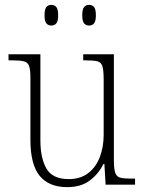

<svg xmlns="http://www.w3.org/2000/svg" viewBox="-20 -759 595 789"><path d="M256 10Q181 10 143 -36.5Q105 -83 105 -184V-439Q105 -473 99.5 -488Q94 -503 78 -507Q62 -511 30 -511H15V-536H146V-183Q146 -109 171 -66Q196 -23 263 -23Q311 -23 343 -48Q375 -73 390.5 -114.5Q406 -156 406 -205V-433Q406 -469 401 -486Q396 -503 380.5 -507Q365 -511 332 -511H322V-536H448V-99Q448 -65 453.5 -49Q459 -33 474 -29Q489 -25 518 -25H535V0H414L409 -85H405Q384 -43 348 -16.5Q312 10 256 10ZM346 -654Q333 -654 325.5 -663Q318 -672 318 -696Q318 -721 325.5 -730Q333 -739 346 -739Q359 -739 366.5 -730Q374 -721 374 -696Q374 -672 366.5 -663Q359 -654 346 -654ZM191 -654Q178 -654 170.5 -663Q163 -672 163 -696Q163 -721 170.5 -730Q178 -739 191 -739Q204 -739 211.5 -730Q219 -721 219 -696Q219 -672 211.5 -663Q204 -654 191 -654Z"/></svg>

Font: Noto Serif Georgian SemiCondensed ExtraLight
Style: Regular
Weight: 200
Width: 4
Designer: Monotype Design Team, Akaki Razmadze
Foundry: Google LLC
Version: Version 2.003; ttfautohint (v1.8.4.7-5d5b)